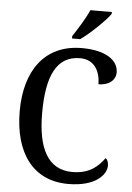

<svg xmlns="http://www.w3.org/2000/svg" viewBox="-62 -976 709 1032"><g transform="rotate(5 293.0 -460.5)"><path d="M298 -784V-771H342C396 -809 475 -886 499 -921V-931H383C364 -886 326 -826 298 -784ZM345 10C492 10 550 -57 550 -107C550 -125 544 -139 534 -146C501 -100 455 -56 362 -56C228 -56 173 -170 173 -358C173 -554 222 -669 351 -669C433 -669 461 -601 461 -538C516 -538 553 -567 553 -610C553 -674 487 -724 356 -724C156 -724 52 -576 52 -358C52 -137 152 10 345 10Z"/></g></svg>

Font: Noto Serif SemiCondensed Medium
Style: Regular
Weight: 500
Width: 4
Designer: Monotype Design Team
Foundry: Monotype Imaging Inc.
Version: Version 2.014